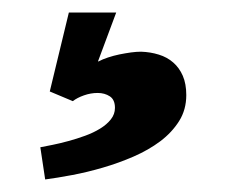

<svg xmlns="http://www.w3.org/2000/svg" viewBox="-20 -30 365 309"><path d="M207 53.2Q222.2 53.7 235.6 57.9Q249 62 258.8 70.6Q268.6 79.1 274.2 92Q279.8 105 279.8 123Q279.8 146.5 268.3 164.8Q256.8 183.1 238 197.3Q219.2 211.4 195.1 221.9Q170.9 232.4 145.8 239.7Q120.6 247.1 96.2 251.7Q71.8 256.3 52.7 258.8L44.9 207Q52.7 205.6 64.7 203.1Q76.7 200.7 90.1 197Q103.5 193.4 116.9 188.5Q130.4 183.6 141.1 177Q151.9 170.4 158.4 162.1Q165 153.8 165 143.6Q165 130.4 156.7 125Q148.4 119.6 137.2 119.6Q126 119.6 115 123.5Q104 127.4 97.2 132.8L60.1 117.2L90.8 -9.8H167L137.7 68.8H138.7Q145 65.4 153.8 62.5Q162.6 59.6 172.1 57.6Q181.6 55.7 190.7 54.4Q199.7 53.2 207 53.2Z"/></svg>

Font: Parastoo FD
Style: Bold-FD
Weight: 700
Foundry: Saber Rastikerdar (saber.rastikerdar@gmail.com)
Version: Version 2.0.1